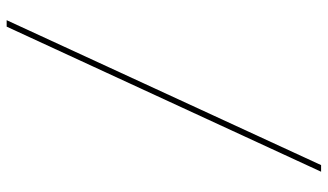

<svg xmlns="http://www.w3.org/2000/svg" viewBox="-221 -599 970 568"><g transform="rotate(-90 264.0 -315.0)"><path d="M469.2 -780.3H488.3L59.6 149.9H40Z"/></g></svg>

Font: Bodoni* 11pt
Style: Regular
Weight: 400
Version: Version 2.3